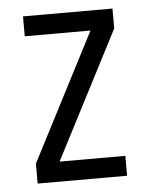

<svg xmlns="http://www.w3.org/2000/svg" viewBox="-43 -554 463 591"><g transform="rotate(-5 188.0 -258.5)"><path d="M326.2 -455.1 123 -61.5H326.2V0H49.8V-61.5L252.9 -455.1H49.8V-516.6H326.2Z"/></g></svg>

Font: Dinish Condensed
Style: Regular
Weight: 400
Width: 3
Designer: Bert Driehuis
Foundry: Playbeing
Version: Version 3.006; git-39231f3c-release